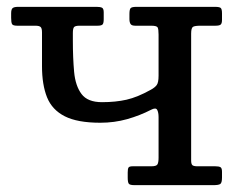

<svg xmlns="http://www.w3.org/2000/svg" viewBox="-20 -540 682 560"><path d="M442.5 -439V-319Q442.5 -299 437 -291.8Q431.5 -284.5 419.5 -278Q381 -256.5 349 -249.2Q317 -242 277.5 -242Q235.5 -242 217.8 -265.8Q200 -289.5 196.2 -330.2Q192.5 -371 192.5 -422V-443.5Q192.5 -457 196 -461Q199.5 -465 212 -465H264Q275.5 -465 279 -468.5Q282.5 -472 282.5 -484V-504Q282.5 -515 277.5 -517.5Q272.5 -520 262.5 -520H32.5Q21.5 -520 17 -516.5Q12.5 -513 12.5 -501V-488Q12.5 -475 15 -470Q17.5 -465 30 -465H83Q94.5 -465 98.5 -461.2Q102.5 -457.5 102.5 -445.5V-347Q102.5 -293 117.2 -256.2Q132 -219.5 169 -200.8Q206 -182 272.5 -182Q313.5 -182 350.8 -192.5Q388 -203 421 -220Q434.5 -227 438.5 -219.5Q442.5 -212 442.5 -198.5V-80Q442.5 -66 439.2 -60.5Q436 -55 421.5 -55H367Q357 -55 354.8 -51.2Q352.5 -47.5 352.5 -37V-22Q352.5 -8 355.8 -4Q359 0 372.5 0H602.5Q617 0 622.2 -3.2Q627.5 -6.5 627.5 -22V-39Q627.5 -50 622.8 -52.5Q618 -55 608 -55H556Q545 -55 541.2 -58.2Q537.5 -61.5 537.5 -72V-442Q537.5 -458.5 543 -461.8Q548.5 -465 565 -465H608Q619.5 -465 623.5 -468.2Q627.5 -471.5 627.5 -482V-501Q627.5 -514 623.5 -517Q619.5 -520 607.5 -520H377.5Q364.5 -520 361 -516.2Q357.5 -512.5 357.5 -499V-484.5Q357.5 -475 360.8 -470Q364 -465 374.5 -465H421Q437 -465 439.8 -460Q442.5 -455 442.5 -439Z"/></svg>

Font: Besley
Style: Regular
Weight: 400
Designer: Owen Earl
Foundry: indestructible type*
Version: Version 4.000